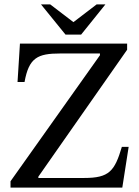

<svg xmlns="http://www.w3.org/2000/svg" viewBox="-20 -856 634 876"><path d="M538 0 567 -186H536C503 -75 478 -44 364 -44H155V-50L560 -629V-657H71L60 -482H92C112 -593 152 -612 255 -612H436V-604L28 -29V0ZM350 -698 461 -836H421L315 -755L209 -836H167L279 -698Z"/></svg>

Font: STIX Two Text
Style: Regular
Weight: 400
Designer: Ross Mills, John Hudson & Paul Hanslow, Tiro Typeworks Ltd; with prior portions MicroPress Inc., and Coen Hoffman.
Foundry: Tiro Typeworks Ltd
Version: Version 2.13 b171